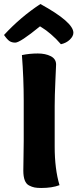

<svg xmlns="http://www.w3.org/2000/svg" viewBox="-66 -932 385 955"><path d="M52 -231V-431Q52 -541 43 -658Q81 -666 122 -666Q160 -666 186.5 -652.5Q213 -639 213 -611Q213 -606 209.5 -530.5Q206 -455 206 -404V-203Q206 -91 230 -11Q193 3 139 3Q119 3 106 0.5Q93 -2 78.5 -9.5Q64 -17 57 -35.5Q50 -54 50 -83Q50 -102 51 -154.5Q52 -207 52 -231ZM135 -912Q299 -822 299 -769Q299 -752 281.5 -735Q264 -718 237 -712Q213 -740 187 -762Q161 -784 147 -792L133 -801Q34 -720 10 -720Q-7 -720 -18.5 -727.5Q-30 -735 -46 -758Q36 -847 135 -912Z"/></svg>

Font: Overlock Black
Style: Regular
Weight: 900
Designer: Dario Muhafara
Foundry: Dario Manuel Muhafara
Version: Version 1.002